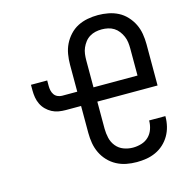

<svg xmlns="http://www.w3.org/2000/svg" viewBox="-110 -841 891 948"><g transform="rotate(-15 335.0 -367.5)"><path d="M474 8Q447 8 421 3Q395 -2 371.5 -14.5Q348 -27 329.5 -46.5Q311 -66 299.5 -90Q288 -114 283.5 -140Q279 -166 279 -193V-331H201Q183 -331 165 -334Q147 -337 131 -345.5Q115 -354 102 -367Q89 -380 81 -396.5Q73 -413 70 -431Q67 -449 67 -467V-496H150V-467Q150 -456 152.5 -444.5Q155 -433 161.5 -423.5Q168 -414 179 -409Q190 -404 201 -404H279V-542Q279 -569 283.5 -595.5Q288 -622 299.5 -645.5Q311 -669 329.5 -689Q348 -709 371.5 -721Q395 -733 421.5 -738Q448 -743 475 -743Q501 -743 527.5 -738Q554 -733 577.5 -721Q601 -709 619.5 -689Q638 -669 649.5 -645.5Q661 -622 665.5 -595.5Q670 -569 670 -542V-331H362V-193Q362 -169 367.5 -145Q373 -121 388.5 -102Q404 -83 427 -74.5Q450 -66 474 -66Q496 -66 517.5 -72.5Q539 -79 554.5 -94Q570 -109 577.5 -130.5Q585 -152 585 -174V-175H668V-172Q668 -147 662 -122.5Q656 -98 643.5 -76.5Q631 -55 612.5 -38Q594 -21 571 -10.5Q548 0 523.5 4Q499 8 474 8ZM362 -404H587V-542Q587 -558 585 -574Q583 -590 576.5 -605Q570 -620 560 -633Q550 -646 536.5 -654.5Q523 -663 507 -666.5Q491 -670 475 -670Q458 -670 442.5 -666.5Q427 -663 413 -654.5Q399 -646 389 -633Q379 -620 372.5 -605Q366 -590 364 -574Q362 -558 362 -542Z"/></g></svg>

Font: Iosevka Aile
Style: Regular
Weight: 400
Designer: Belleve Invis
Foundry: Belleve Invis
Version: Version 28.0.1; ttfautohint (v1.8.4)